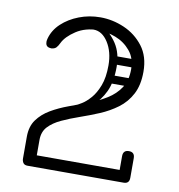

<svg xmlns="http://www.w3.org/2000/svg" viewBox="-77 -740 754 810"><g transform="rotate(10 300.0 -335.0)"><path d="M505 0Q480 0 480 -26V-109Q480 -135 505 -135Q530 -135 530 -109V-26Q530 0 505 0ZM94 0Q81 0 75.5 -8Q70 -16 70 -27V-120Q70 -164 91 -193Q112 -222 146 -242Q180 -262 221 -277Q262 -292 303 -307.5Q344 -323 378 -344Q412 -365 433 -396.5Q454 -428 454 -476Q454 -524 428 -555Q402 -586 364 -600.5Q326 -615 289 -615Q234 -615 194.5 -589Q155 -563 141 -534Q135 -521 128 -513.5Q121 -506 107 -505Q102 -505 99 -506Q82 -509 82 -529Q82 -534 84 -542Q94 -580 124.5 -608.5Q155 -637 198 -653.5Q241 -670 289 -670Q341 -670 391 -648.5Q441 -627 474 -584Q507 -541 507 -475Q507 -418 486.5 -379Q466 -340 431.5 -314.5Q397 -289 356.5 -272Q316 -255 275.5 -241Q235 -227 200.5 -211Q166 -195 145.5 -173Q125 -151 125 -116V-50H506Q530 -50 530 -25Q530 0 506 0ZM254 -289Q259 -291 275.5 -301Q292 -311 311 -332.5Q330 -354 343.5 -389Q357 -424 357 -476Q357 -534 331.5 -574Q306 -614 269 -614L298 -638Q339 -615 365.5 -574.5Q392 -534 392 -475Q392 -411 372.5 -369.5Q353 -328 321 -302Q289 -276 249.5 -258.5Q210 -241 170 -224ZM381 -485Q363 -485 363 -502Q363 -508 366.5 -514Q370 -520 380 -520H474Q492 -520 492 -503Q492 -496 488 -490.5Q484 -485 475 -485ZM374 -403Q356 -403 356 -420Q356 -426 359.5 -432Q363 -438 373 -438H467Q485 -438 485 -421Q485 -414 481 -408.5Q477 -403 468 -403Z"/></g></svg>

Font: Nsibidi Libre Uzo
Style: Regular
Weight: 400
Designer: Oluwaseun Badejo
Version: Version 1.021